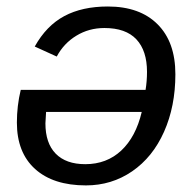

<svg xmlns="http://www.w3.org/2000/svg" viewBox="-20 -558 596 588"><path d="M425.8 -282.7Q430.2 -309.6 430.2 -337.9Q430.2 -402.8 397.7 -437.5Q365.2 -472.2 299.8 -472.2Q252.4 -472.2 213.9 -448.7Q175.3 -425.3 153.8 -384.8L86.4 -415.5Q122.1 -479.5 177 -508.8Q231.9 -538.1 310.1 -538.1Q408.2 -538.1 462.6 -483.6Q517.1 -429.2 517.1 -330.6Q517.1 -232.4 482.4 -154.5Q447.8 -76.7 384.8 -33.4Q321.8 9.8 243.2 9.8Q143.1 9.8 87.4 -40.5Q31.7 -90.8 31.7 -182.6Q31.7 -233.9 43.5 -282.7ZM121.1 -215.3 119.1 -180.2Q119.1 -119.6 150.6 -87.4Q182.1 -55.2 241.2 -55.2Q306.6 -55.2 351.3 -96.9Q396 -138.7 414.1 -215.3Z"/></svg>

Font: Liberation Sans
Style: Italic
Weight: 400
Italic angle: -12°
Designer: Steve Matteson
Foundry: Ascender Corporation
Version: Version 2.1.5